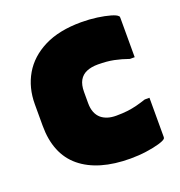

<svg xmlns="http://www.w3.org/2000/svg" viewBox="-109 -657 719 765"><g transform="rotate(-20 250.0 -274.0)"><path d="M317 -563Q352 -563 384 -558.5Q416 -554 438.5 -547.5Q461 -541 467 -534Q469 -533 469.5 -530.5Q470 -528 470 -526Q470 -484 470 -442.5Q470 -401 470 -359H450Q419 -370 389.5 -376Q360 -382 322 -382Q294 -382 274 -373.5Q254 -365 243.5 -346.5Q233 -328 233 -298V-250Q233 -228 239.5 -211.5Q246 -195 259 -184Q270 -175 285.5 -170Q301 -165 322 -165Q348 -165 369 -167.5Q390 -170 409.5 -175Q429 -180 450 -187H470Q470 -146 470 -104.5Q470 -63 470 -21Q470 -19 469.5 -17Q469 -15 467 -13Q461 -7 438.5 -0.5Q416 6 384 10.5Q352 15 317 15Q249 15 196 -0.5Q143 -16 106 -46.5Q69 -77 50.5 -122.5Q32 -168 32 -227V-319Q32 -389 64 -444Q96 -499 159.5 -531Q223 -563 317 -563Z"/></g></svg>

Font: Recursive Black
Style: Regular
Weight: 900
Version: Version 1.085